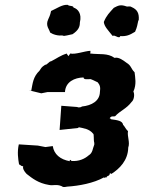

<svg xmlns="http://www.w3.org/2000/svg" viewBox="-20 -752 588 786"><path d="M366 -167V-160C359 -144 360 -126 343 -116C326 -101 302 -91 274 -93C272 -94 271 -94 269 -96C275 -97 262 -100 266 -92C226 -99 201 -121 196 -154L166 -150L135 -156L57 -161C50 -130 54 -102 58 -79C69 -75 60 -74 75 -71C72 -63 79 -50 89 -40C112 -22 137 -2 180 5C197 9 211 1 232 10C238 14 240 15 255 12C303 9 363 -2 406 -26C402 -26 412 -23 409 -24C413 -30 415 -22 414 -24C423 -36 420 -33 420 -30C432 -37 428 -38 430 -43C430 -43 435 -41 436 -40C469 -61 504 -95 505 -148C513 -170 500 -194 504 -215C492 -227 494 -230 484 -241C481 -258 461 -260 433 -264C437 -264 433 -266 429 -268C436 -279 443 -274 451 -276C472 -299 497 -306 519 -335C529 -343 532 -367 526 -377C540 -407 533 -436 531 -456C515 -472 518 -483 498 -495C487 -503 466 -520 449 -515C420 -536 387 -528 349 -533C351 -538 350 -543 350 -544C326 -543 289 -528 267 -533C268 -532 265 -530 260 -522C258 -527 252 -531 254 -533C227 -525 213 -513 189 -501C182 -502 172 -485 165 -487C148 -476 149 -473 142 -463C115 -437 114 -411 108 -381C96 -382 104 -378 104 -381L149 -370L174 -375H246C248 -417 285 -434 322 -435C322 -425 338 -428 347 -428C352 -430 368 -420 380 -415C389 -404 392 -395 389 -375C388 -339 356 -320 315 -316C315 -314 303 -310 296 -314L231 -319C229 -286 226 -253 224 -220L299 -228L303 -231C321 -227 345 -225 361 -205C366 -203 362 -181 366 -167ZM241 -608 234 -605C247 -604 261 -609 277 -612C301 -628 307 -642 307 -660C316 -697 298 -716 281 -721C281 -730 261 -726 258 -732C236 -735 210 -716 189 -707C186 -690 180 -679 177 -672C165 -646 183 -631 185 -619C195 -612 218 -603 241 -608ZM470 -600 472 -604C498 -603 510 -608 533 -622C542 -642 542 -650 546 -667C546 -667 547 -668 548 -670C550 -698 542 -713 519 -723C509 -729 504 -723 497 -726C474 -734 465 -730 446 -720C428 -700 416 -689 405 -662C407 -643 423 -628 441 -605C451 -610 459 -597 470 -600Z"/></svg>

Font: Asimov Print
Style: DIt
Weight: 250
Width: 0
Designer: Google
Version: Version 2.000980: 2014